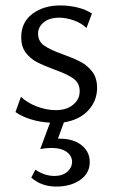

<svg xmlns="http://www.w3.org/2000/svg" viewBox="-20 -443 418 706"><path d="M57 -87Q80 -65 115.5 -51.5Q151 -38 185 -38Q225 -38 249 -58Q273 -78 273 -107Q273 -138 249.5 -154.5Q226 -171 178 -188Q138 -203 115 -215Q92 -227 75 -249Q58 -271 58 -306Q58 -361 99 -392Q140 -423 202 -423Q234 -423 265 -415.5Q296 -408 318 -393L298 -340Q280 -358 251.5 -368Q223 -378 198 -378Q162 -378 141 -361Q120 -344 120 -319Q120 -291 143 -275Q166 -259 212 -243Q253 -228 277.5 -215Q302 -202 319.5 -179Q337 -156 337 -120Q337 -72 304.5 -37Q272 -2 215 7L193 67H200Q250 67 280 91Q310 115 310 153Q310 194 275 218.5Q240 243 187 243Q132 243 95 210L110 181Q144 204 180 204Q210 204 227.5 188.5Q245 173 245 152Q245 130 225 115.5Q205 101 170 101Q148 101 128 105L164 8Q126 6 92.5 -4.5Q59 -15 37 -31Z"/></svg>

Font: LXGW Bright GB
Style: Regular
Weight: 400
Designer: Christian Thalmann (Catharsis Fonts)
Foundry: LXGW / Christian Thalmann (Catharsis Fonts) / Fontworks Inc.
Version: Version 5.510